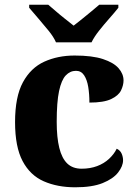

<svg xmlns="http://www.w3.org/2000/svg" viewBox="-20 -786 581 816"><path d="M300 10Q224 10 166 -15.5Q108 -41 76 -101.5Q44 -162 44 -267Q44 -375 77.5 -436.5Q111 -498 168.5 -524Q226 -550 297 -550Q372 -550 417.5 -535Q463 -520 484 -496Q505 -472 505 -444Q505 -424 494.5 -402Q484 -380 452.5 -365Q421 -350 360 -350Q360 -386 355 -416.5Q350 -447 337.5 -466Q325 -485 303 -485Q278 -485 259.5 -465.5Q241 -446 231 -399Q221 -352 221 -268Q221 -202 232 -157.5Q243 -113 266 -91Q289 -69 327 -69Q363 -69 392.5 -80Q422 -91 443.5 -111Q465 -131 476 -154Q491 -147 497 -133Q503 -119 503 -105Q503 -80 482 -53Q461 -26 416.5 -8Q372 10 300 10ZM218 -606Q208 -629 186.5 -655.5Q165 -682 142.5 -708Q120 -734 104 -753V-766H185Q197 -756 216.5 -739Q236 -722 257 -705.5Q278 -689 293 -677Q308 -689 329 -705.5Q350 -722 370 -739Q390 -756 402 -766H483V-753Q468 -734 445 -708Q422 -682 401 -655.5Q380 -629 369 -606Z"/></svg>

Font: Noto Serif Bengali ExtraBold
Style: Regular
Weight: 800
Designer: Juan Bruce, Universal Thirst, Indian Type Foundry and the Monotype Design Team.
Foundry: Monotype Imaging Inc.
Version: Version 2.003